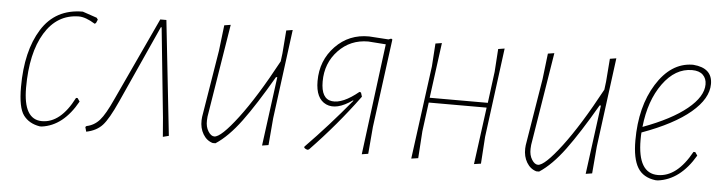

<svg xmlns="http://www.w3.org/2000/svg" viewBox="-37 -598 2833 750"><g transform="rotate(5 1379.5 -223.0)"><path d="M262 -456 318 -437 323 -430 317 -416 312 -413Q275 -436 248 -436Q163 -435 115 -356Q67 -277 67 -141Q67 -16 140 -16Q213 -16 265 -118H271L280 -105Q225 -6 141 5H133Q91 -2 69 -31.5Q47 -61 47 -142Q47 -283 101 -369.5Q155 -456 262 -456Z M566 -452H590L639 -2L616 4L610 -70L574 -422H571L434 -119Q402 -48 379 -23Q356 2 316 10L311 -8L315 -12Q345 -18 366 -41.5Q387 -65 415 -127Z M842 -455 783 -90 782 -75Q781 -50 792 -32.5Q803 -15 816 -15Q842 -15 906.5 -100Q971 -185 1049 -330L1053 -362L1060 -452L1085 -456L1039 -106L1030 0L1005 4L1041 -267H1036Q971 -155 921.5 -88Q872 -21 823 11H812Q788 4 774 -19.5Q760 -43 761 -74L762 -87L805 -350L817 -451Z M1184 5Q1176 4 1170 -2V-6Q1260 -98 1345 -201L1344 -203Q1282 -159 1240.5 -178Q1199 -197 1199 -266Q1199 -347 1252.5 -402.5Q1306 -458 1385 -457L1461 -452L1471 -456L1476 -453L1430 -106L1421 0L1396 4L1452 -432L1383 -437Q1313 -437 1266 -387.5Q1219 -338 1219 -266Q1219 -198 1261.5 -192.5Q1304 -187 1366 -238L1372 -236L1377 -220Q1292 -104 1189 3Z M1670 -456 1641 -239H1869L1885 -362L1891 -452L1916 -456L1870 -106L1863 0L1836 4L1866 -220H1639L1624 -106L1617 0L1590 4L1639 -362L1645 -452Z M2111 -455 2052 -90 2051 -75Q2050 -50 2061 -32.5Q2072 -15 2085 -15Q2111 -15 2175.5 -100Q2240 -185 2318 -330L2322 -362L2329 -452L2354 -456L2308 -106L2299 0L2274 4L2310 -267H2305Q2240 -155 2190.5 -88Q2141 -21 2092 11H2081Q2057 4 2043 -19.5Q2029 -43 2030 -74L2031 -87L2074 -350L2086 -451Z M2702 -105Q2644 -6 2557 5H2548Q2499 -1 2477.5 -36.5Q2456 -72 2456 -143Q2456 -276 2512 -365.5Q2568 -455 2651 -457H2656Q2731 -451 2731 -388Q2731 -331 2666 -276Q2601 -221 2477 -176Q2476 -167 2476 -148Q2476 -16 2555 -16Q2630 -16 2686 -118H2693ZM2653 -436Q2587 -436 2538.5 -369Q2490 -302 2479 -198Q2590 -239 2650 -288Q2710 -337 2710 -385Q2710 -408 2695.5 -422Q2681 -436 2653 -436Z"/></g></svg>

Font: Alegreya Sans Thin
Style: Italic
Weight: 100
Italic angle: -7°
Designer: Juan Pablo del Peral
Foundry: Huerta Tipografica
Version: Version 2.007